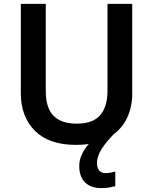

<svg xmlns="http://www.w3.org/2000/svg" viewBox="-20 -734 787 986"><path d="M478 103Q478 129 490 142Q502 155 520 155Q537 155 550 152Q563 149 572 147V222Q557 226 540.5 229Q524 232 501 232Q446 232 416.5 202.5Q387 173 387 119Q387 86 402 55.5Q417 25 441.5 -0.5Q466 -26 492 -42L574 -55Q524 -5 501 32.5Q478 70 478 103ZM659 -252Q659 -178 627.5 -118.5Q596 -59 532 -24.5Q468 10 370 10Q231 10 159 -62.5Q87 -135 87 -254V-714H215V-267Q215 -180 255 -139.5Q295 -99 374 -99Q457 -99 494.5 -142.5Q532 -186 532 -268V-714H659Z"/></svg>

Font: Noto Sans Tangsa SemiBold
Style: Regular
Weight: 600
Version: Version 1.504